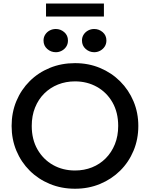

<svg xmlns="http://www.w3.org/2000/svg" viewBox="-20 -1082 872 1116"><path d="M416 15Q337 15 269.8 -12.8Q202.5 -40.5 152.8 -90Q103 -139.5 75.2 -206Q47.5 -272.5 47.5 -350Q47.5 -428 75.2 -494.5Q103 -561 152.8 -610.5Q202.5 -660 269.8 -687.5Q337 -715 416 -715Q494.5 -715 561.5 -687Q628.5 -659 678.5 -609Q728.5 -559 756.2 -492.8Q784 -426.5 784 -350Q784 -272.5 756.2 -206Q728.5 -139.5 678.5 -90Q628.5 -40.5 561.5 -12.8Q494.5 15 416 15ZM416 -91Q469 -91 514.8 -109.2Q560.5 -127.5 594.5 -161.8Q628.5 -196 647.8 -243.8Q667 -291.5 667 -350Q667 -428.5 633.8 -486.8Q600.5 -545 543.5 -577Q486.5 -609 416 -609Q363 -609 317.2 -590.8Q271.5 -572.5 237.2 -538.5Q203 -504.5 183.8 -456.8Q164.5 -409 164.5 -350Q164.5 -271.5 198 -213.2Q231.5 -155 288.2 -123Q345 -91 416 -91ZM304.5 -778.5Q276 -778.5 254.5 -797.5Q233 -816.5 233 -846.5Q233 -866 243 -881.2Q253 -896.5 269.2 -905Q285.5 -913.5 304.5 -913.5Q332 -913.5 353.5 -895Q375 -876.5 375 -846.5Q375 -826.5 365.2 -811.2Q355.5 -796 339.2 -787.2Q323 -778.5 304.5 -778.5ZM527.5 -778.5Q499.5 -778.5 478 -797.5Q456.5 -816.5 456.5 -846.5Q456.5 -866 466.2 -881Q476 -896 492.2 -904.8Q508.5 -913.5 527.5 -913.5Q555.5 -913.5 577 -895Q598.5 -876.5 598.5 -846.5Q598.5 -826.5 588.5 -811.2Q578.5 -796 562.2 -787.2Q546 -778.5 527.5 -778.5ZM247.5 -986V-1061.5H584V-986Z"/></svg>

Font: Geologica Roman
Style: Regular
Weight: 400
Designer: Sindre Bremnes, Frode Helland
Foundry: Monokrom Skriftforlag AS
Version: Version 1.010;gftools[0.9.28]